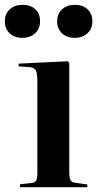

<svg xmlns="http://www.w3.org/2000/svg" viewBox="-47 -776 408 796"><path d="M263.2 -619.1Q230 -619.1 210 -637.9Q189.9 -656.7 189.9 -688Q189.9 -718.3 210 -737.1Q230 -755.9 263.2 -755.9Q296.9 -755.9 316.4 -737.3Q335.9 -718.8 335.9 -688Q335.9 -657.2 315.7 -638.2Q295.4 -619.1 263.2 -619.1ZM-26.9 -688Q-26.9 -718.3 -6.8 -737.1Q13.2 -755.9 45.9 -755.9Q80.1 -755.9 99.6 -737.5Q119.1 -719.2 119.1 -688Q119.1 -657.2 98.9 -638.2Q78.6 -619.1 45.9 -619.1Q13.2 -619.1 -6.8 -637.9Q-26.9 -656.7 -26.9 -688ZM36.1 0V-12.2L83 -17.1Q98.1 -18.6 103 -27.6Q107.9 -36.6 107.9 -63V-437Q107.9 -472.2 101.6 -484.1Q95.2 -496.1 73.2 -498L29.8 -501L30.8 -512.2L232.9 -522L240.2 -516.1V-61Q240.2 -37.1 245.8 -28.3Q251.5 -19.5 267.1 -18.1L314.9 -11.2V0Z"/></svg>

Font: Display Semibold
Style: Regular
Weight: 600
Designer: Latin by Veronika Burian and Jose Scaglione. Greek by Irene Vlachou. Cyrillic by Vera Evstafieva.
Foundry: TypeTogether
Version: Version 3.002